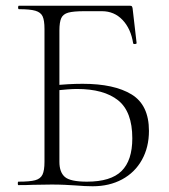

<svg xmlns="http://www.w3.org/2000/svg" viewBox="-20 -645 589 669"><path d="M241 1Q226 0 205.5 -1Q185 -2 160 -2L94 -1Q76 0 44 0Q42 0 42 -6Q42 -12 44 -12Q84 -12 102.5 -17Q121 -22 128 -36.5Q135 -51 135 -81V-544Q135 -574 128.5 -588Q122 -602 103.5 -607.5Q85 -613 46 -613Q43 -613 43 -619Q43 -625 46 -625H433Q438 -625 439.5 -623Q441 -621 442 -616L456 -495Q456 -492 450.5 -491.5Q445 -491 444 -494Q436 -545 407 -575.5Q378 -606 335 -606H274Q236 -606 218 -601Q200 -596 193.5 -582Q187 -568 187 -538V-81Q187 -45 206 -28.5Q225 -12 283 -12Q366 -12 403.5 -49Q441 -86 441 -163Q441 -256 391.5 -295.5Q342 -335 248 -335Q223 -335 165 -329L164 -347Q218 -353 268 -353Q378 -353 438.5 -316Q499 -279 499 -189Q499 -132 474.5 -88Q450 -44 405.5 -20Q361 4 303 4Q277 4 241 1Z"/></svg>

Font: Cormorant SC Light
Style: Regular
Weight: 300
Designer: Christian Thalmann (Catharsis Fonts)
Foundry: Catharsis Fonts
Version: Version 4.000